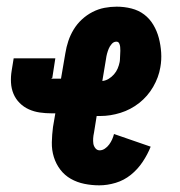

<svg xmlns="http://www.w3.org/2000/svg" viewBox="-20 -548 540 576"><path d="M278 8Q255 8 233 3.5Q211 -1 192.5 -11.5Q174 -22 161 -39Q148 -56 141.5 -77Q135 -98 135.5 -121Q136 -144 139 -167L146 -208H135Q117 -208 99.5 -210.5Q82 -213 66.5 -220Q51 -227 39 -239Q27 -251 20.5 -266.5Q14 -282 13 -300Q12 -318 15 -336L21 -373H146L137 -315Q137 -314 136 -314Q135 -314 135 -313H134Q134 -312 135 -312H163L176 -388Q179 -407 185 -425Q191 -443 201 -459.5Q211 -476 225.5 -489.5Q240 -503 257.5 -512Q275 -521 293.5 -524.5Q312 -528 330 -528Q353 -528 374.5 -522.5Q396 -517 412.5 -504.5Q429 -492 440 -473.5Q451 -455 456.5 -434Q462 -413 463.5 -390.5Q465 -368 461 -346Q456 -316 439.5 -287.5Q423 -259 397.5 -239Q372 -219 341.5 -209.5Q311 -200 281 -200H270L262 -150Q260 -141 259.5 -133Q259 -125 260 -117.5Q261 -110 266 -103.5Q271 -97 279 -97Q287 -97 294.5 -102Q302 -107 307.5 -114.5Q313 -122 316.5 -130Q320 -138 322 -146L432 -108Q423 -85 408 -62.5Q393 -40 372.5 -23.5Q352 -7 327 0.5Q302 8 278 8ZM287 -305Q297 -306 306 -311.5Q315 -317 322 -325Q329 -333 333 -342.5Q337 -352 339 -362Q340 -368 340 -373.5Q340 -379 340.5 -384.5Q341 -390 341 -396Q341 -402 340.5 -407.5Q340 -413 337.5 -418Q335 -423 329 -423Q321 -423 315 -416Q309 -409 306 -401.5Q303 -394 301 -386.5Q299 -379 298 -371Z"/></svg>

Font: Iosevka SS18 Extrabold
Style: Italic
Weight: 800
Italic angle: -9°
Monospace: yes
Designer: Belleve Invis
Foundry: Belleve Invis
Version: Version 25.1.1; ttfautohint (v1.8.4)